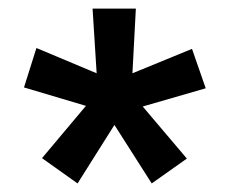

<svg xmlns="http://www.w3.org/2000/svg" viewBox="-20 -796 535 448"><path d="M161 -368 78 -427 180.5 -549 36 -592 65 -684 205.5 -625 196 -776H297L289 -625L428 -682L460 -590L313 -547.5L416 -426L334 -368L247 -504.5Z"/></svg>

Font: Alatsi
Style: Regular
Weight: 400
Designer: Spyros Zevelakis, Eben Sorkin
Foundry: www.sorkintype.com
Version: Version 1.008; ttfautohint (v1.8.4.7-5d5b)